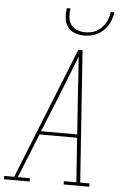

<svg xmlns="http://www.w3.org/2000/svg" viewBox="-99 -998 662 1042"><g transform="rotate(5 231.5 -477.5)"><path d="M-37 0V-18H17L304 -735H327L361 -245L377 -18H428V0H288V-18H356L339 -259H134L37 -18H103V0ZM141 -277H338L323 -490Q320 -542 316.5 -594Q313 -646 309 -698Q289 -646 268 -594Q247 -542 227 -490ZM329 -815Q302 -815 277 -824Q252 -833 237.5 -853.5Q223 -874 220.5 -901Q218 -928 222 -955H242Q238 -932 240 -909Q242 -886 254 -868Q266 -850 287.5 -841.5Q309 -833 332 -833Q348 -833 363.5 -836Q379 -839 394 -847Q409 -855 421 -867.5Q433 -880 441.5 -894Q450 -908 454.5 -923.5Q459 -939 462 -955H482Q479 -937 473 -919Q467 -901 457 -884.5Q447 -868 432.5 -854Q418 -840 401 -831Q384 -822 365.5 -818.5Q347 -815 329 -815Z"/></g></svg>

Font: Iosevka Slab Thin
Style: Italic
Weight: 100
Italic angle: -9°
Monospace: yes
Designer: Belleve Invis
Foundry: Belleve Invis
Version: Version 11.1.1; ttfautohint (v1.8.3)